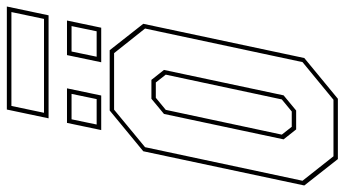

<svg xmlns="http://www.w3.org/2000/svg" viewBox="-256 -802 1056 589"><g transform="rotate(-90 272.5 -508.0)"><path d="M78.5 0 -2.5 -103 102.5 -597 227.5 -700H412.5L493.5 -597L388.5 -103L263.5 0ZM87 -13.5H260.5L376 -108.5L479 -591.5L403.5 -686.5H230L115 -591.5L12 -108.5ZM169.5 -128 139 -166.5 217 -533.5 263.5 -572H321.5L352 -533.5L274 -166.5L227.5 -128ZM177.5 -141.5H224.5L261.5 -172L337.5 -528L313.5 -558.5H266.5L229.5 -528L153.5 -172ZM375.5 -726 397.5 -831H503.5L481.5 -726ZM167.5 -726 189.5 -831H295.5L273.5 -726ZM184.5 -740H262.5L278.5 -817H200.5ZM392.5 -740H470.5L486.5 -817H408.5ZM203.5 -887.5 230.5 -1015.5H546.5L519.5 -887.5ZM220.5 -901.5H508.5L529.5 -1001.5H241.5Z"/></g></svg>

Font: Tourney Condensed Thin
Style: Italic
Weight: 100
Width: 3
Italic angle: -12°
Designer: Tyler Finck
Foundry: Etcetera Type Co
Version: Version 1.010; ttfautohint (v1.8.3)